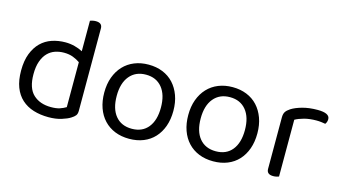

<svg xmlns="http://www.w3.org/2000/svg" viewBox="-76 -931 2188 1221"><g transform="rotate(15 1017.5 -321.0)"><path d="M470 -76Q470 -56 461.5 -45Q453 -34 435 -23Q415 -10 378 1.5Q341 13 293 13Q239 13 194 -1Q149 -15 116.5 -44.5Q84 -74 66.5 -119.5Q49 -165 49 -229Q49 -294 67 -340.5Q85 -387 115.5 -417Q146 -447 187.5 -461Q229 -475 276 -475Q308 -475 338 -467Q368 -459 390 -447V-648Q395 -650 405.5 -652.5Q416 -655 427 -655Q470 -655 470 -619ZM390 -375Q370 -389 344 -399Q318 -409 284 -409Q253 -409 225.5 -399.5Q198 -390 177 -368.5Q156 -347 143.5 -312Q131 -277 131 -227Q131 -135 175 -94Q219 -53 292 -53Q327 -53 349.5 -60.5Q372 -68 390 -79Z M1051 -231Q1051 -175 1035 -130Q1019 -85 989.5 -53Q960 -21 918 -4Q876 13 824 13Q772 13 730 -4Q688 -21 658 -53Q628 -85 612 -130Q596 -175 596 -231Q596 -287 612.5 -332Q629 -377 659 -409Q689 -441 731 -458Q773 -475 824 -475Q875 -475 917 -458Q959 -441 988.5 -409Q1018 -377 1034.5 -332Q1051 -287 1051 -231ZM824 -409Q756 -409 717 -362Q678 -315 678 -231Q678 -146 716.5 -99.5Q755 -53 824 -53Q893 -53 931 -100Q969 -147 969 -231Q969 -315 930.5 -362Q892 -409 824 -409Z M1604 -231Q1604 -175 1588 -130Q1572 -85 1542.5 -53Q1513 -21 1471 -4Q1429 13 1377 13Q1325 13 1283 -4Q1241 -21 1211 -53Q1181 -85 1165 -130Q1149 -175 1149 -231Q1149 -287 1165.5 -332Q1182 -377 1212 -409Q1242 -441 1284 -458Q1326 -475 1377 -475Q1428 -475 1470 -458Q1512 -441 1541.5 -409Q1571 -377 1587.5 -332Q1604 -287 1604 -231ZM1377 -409Q1309 -409 1270 -362Q1231 -315 1231 -231Q1231 -146 1269.5 -99.5Q1308 -53 1377 -53Q1446 -53 1484 -100Q1522 -147 1522 -231Q1522 -315 1483.5 -362Q1445 -409 1377 -409Z M1808 -2Q1803 0 1793 2.5Q1783 5 1771 5Q1728 5 1728 -31V-370Q1728 -393 1736.5 -406.5Q1745 -420 1765 -433Q1791 -450 1835.5 -462.5Q1880 -475 1936 -475Q2016 -475 2016 -435Q2016 -425 2013 -416.5Q2010 -408 2005 -402Q1995 -404 1979 -406Q1963 -408 1947 -408Q1901 -408 1866 -398.5Q1831 -389 1808 -376Z"/></g></svg>

Font: Baloo Chettan 2
Style: Regular
Weight: 400
Designer: Maithili Shingre, Unnati Kotecha and Ek Type
Foundry: Ek Type
Version: Version 1.640;hotconv 1.0.111;makeotfexe 2.5.65597; ttfautoh